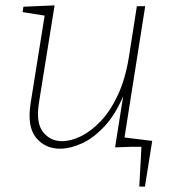

<svg xmlns="http://www.w3.org/2000/svg" viewBox="-20 -546 648 714"><path d="M206 7Q149 8 114.5 -33.5Q80 -75 94 -163L146 -488L64 -501L67 -521L183 -526L125 -165Q113 -89 140 -55Q167 -21 211 -21Q244 -21 281.5 -39.5Q319 -58 355 -96Q391 -134 418.5 -193Q446 -252 459 -332L489 -523H520L443 -35L526 -22L523 -2L408 2L438 -188Q408 -118 368 -75.5Q328 -33 286 -13.5Q244 6 206 7ZM498 148 506 0H428L417 -38L546 -22L519 148Z"/></svg>

Font: Bitter ExtraLight
Style: Italic
Weight: 200
Italic angle: -9°
Designer: Sol Matas, and Bitter project Authors
Foundry: Sol Matas
Version: Version 2.001